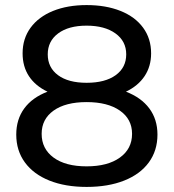

<svg xmlns="http://www.w3.org/2000/svg" viewBox="-20 -728 684 756"><path d="M476 -367Q536 -344 568 -301Q600 -258 600 -198Q600 -135 566 -88.5Q532 -42 469 -17Q406 8 321 8Q237 8 174.5 -17Q112 -42 78 -88.5Q44 -135 44 -198Q44 -258 75.5 -301Q107 -344 167 -367Q119 -390 94 -428Q69 -466 69 -518Q69 -576 100.5 -619Q132 -662 189 -685Q246 -708 321 -708Q397 -708 454.5 -685Q512 -662 543.5 -619Q575 -576 575 -518Q575 -467 549.5 -428.5Q524 -390 476 -367ZM321 -627Q250 -627 209 -596.5Q168 -566 168 -514Q168 -462 208.5 -432Q249 -402 321 -402Q394 -402 435.5 -432Q477 -462 477 -514Q477 -566 434.5 -596.5Q392 -627 321 -627ZM321 -73Q404 -73 452 -107.5Q500 -142 500 -201Q500 -259 452 -292.5Q404 -326 321 -326Q238 -326 191 -292.5Q144 -259 144 -201Q144 -142 191 -107.5Q238 -73 321 -73Z"/></svg>

Font: Sepalumica Med
Style: Regular
Weight: 500
Designer: Julieta Ulanovsky
Foundry: Julieta Ulanovsky
Version: Version 7.200